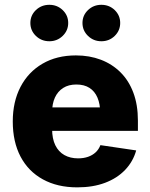

<svg xmlns="http://www.w3.org/2000/svg" viewBox="-20 -785 638 815"><path d="M308.1 10.3Q223.6 10.3 161.9 -23.7Q100.1 -57.6 67.1 -120.4Q34.2 -183.1 34.2 -269.5Q34.2 -353 67.1 -416.3Q100.1 -479.5 160.4 -514.6Q220.7 -549.8 302.2 -549.8Q359.9 -549.8 408 -531.5Q456.1 -513.2 491.5 -478Q526.9 -442.9 546.1 -391.4Q565.4 -339.8 565.4 -272.9V-229.5H93.8V-329.1H484.4L405.3 -305.7Q405.3 -343.3 393.8 -370.4Q382.3 -397.5 359.9 -411.9Q337.4 -426.3 304.2 -426.3Q271 -426.3 248 -411.6Q225.1 -397 213.1 -370.8Q201.2 -344.7 201.2 -309.1V-237.3Q201.2 -196.3 214.8 -168.5Q228.5 -140.6 253.4 -126.7Q278.3 -112.8 311.5 -112.8Q335 -112.8 353.8 -119.4Q372.6 -126 386 -138.4Q399.4 -150.9 406.2 -168.9L558.1 -146.5Q544.9 -99.1 511 -63.7Q477.1 -28.3 425.8 -9Q374.5 10.3 308.1 10.3ZM410.2 -609.9Q377 -609.9 353.5 -632.6Q330.1 -655.3 330.1 -687.5Q330.1 -719.7 353.5 -742.2Q377 -764.6 410.2 -764.6Q443.8 -764.6 467 -742.2Q490.2 -719.7 490.2 -687.5Q490.2 -655.3 467 -632.6Q443.8 -609.9 410.2 -609.9ZM189.5 -609.9Q155.8 -609.9 132.3 -632.6Q108.9 -655.3 108.9 -687.5Q108.9 -719.7 132.3 -742.2Q155.8 -764.6 189.5 -764.6Q222.7 -764.6 246.1 -742.2Q269.5 -719.7 269.5 -687.5Q269.5 -655.3 246.1 -632.6Q222.7 -609.9 189.5 -609.9Z"/></svg>

Font: Inter 16pt ExtraBold
Style: Regular
Weight: 800
Version: Version 4.001;git-66647c0bb